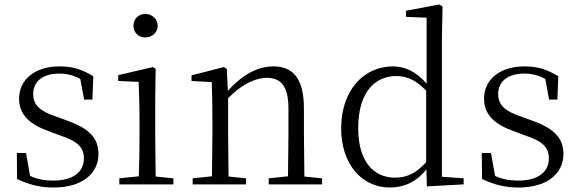

<svg xmlns="http://www.w3.org/2000/svg" viewBox="-20 -822 2581 856"><path d="M219 14C352 14 419 -53 419 -135C419 -204 381 -248 280 -284L231 -302C159 -326 128 -353 128 -403C128 -456 167 -494 245 -494C277 -494 307 -487 338 -470L355 -378H392L396 -482C347 -512 305 -526 246 -526C130 -526 65 -463 65 -382C65 -309 115 -267 195 -238L246 -219C328 -192 354 -164 354 -115C354 -57 308 -17 218 -17C175 -17 143 -24 114 -38L96 -140H55L56 -24C110 1 156 14 219 14Z M628 -655C657 -655 683 -676 683 -707C683 -738 657 -760 628 -760C598 -760 575 -738 575 -707C575 -676 598 -655 628 -655ZM598 0H753V-27L674 -35L672 -227V-378L674 -515L662 -523L507 -487V-461L598 -457C600 -407 602 -352 602 -285V-227C602 -173 601 -91 599 -36L512 -27V0Z M1263 0H1416V-27L1337 -35L1335 -227V-338C1335 -474 1285 -526 1199 -526C1133 -526 1065 -494 996 -417L991 -515L978 -523L834 -486V-461L924 -456C926 -406 927 -353 927 -285V-227L925 -36L839 -27V0H1077V-27L999 -35L997 -227V-384C1067 -455 1127 -475 1170 -475C1230 -475 1266 -440 1266 -339V-227L1264 -36L1178 -27V0Z M1883 9 2047 0V-27L1950 -34V-643L1953 -793L1938 -802L1790 -774V-747L1882 -743V-449C1835 -504 1784 -526 1732 -526C1602 -526 1501 -420 1501 -249C1501 -93 1591 14 1718 14C1781 14 1837 -11 1881 -67ZM1880 -99C1835 -49 1794 -30 1741 -30C1647 -30 1577 -100 1577 -251C1577 -414 1654 -483 1747 -483C1795 -483 1835 -464 1880 -418Z M2292 14C2425 14 2492 -53 2492 -135C2492 -204 2454 -248 2353 -284L2304 -302C2232 -326 2201 -353 2201 -403C2201 -456 2240 -494 2318 -494C2350 -494 2380 -487 2411 -470L2428 -378H2465L2469 -482C2420 -512 2378 -526 2319 -526C2203 -526 2138 -463 2138 -382C2138 -309 2188 -267 2268 -238L2319 -219C2401 -192 2427 -164 2427 -115C2427 -57 2381 -17 2291 -17C2248 -17 2216 -24 2187 -38L2169 -140H2128L2129 -24C2183 1 2229 14 2292 14Z"/></svg>

Font: Noto Serif JP Light
Style: Regular
Weight: 300
Designer: Ryoko NISHIZUKA 西塚涼子 (kana & ideographs); Frank Grießhammer (Latin, Greek & Cyrillic); Wenlong ZHANG 张文龙 (bopomofo); San
Foundry: Adobe
Version: Version 2.001;hotconv 1.1.0;makeotfexe 2.6.0